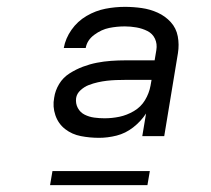

<svg xmlns="http://www.w3.org/2000/svg" viewBox="-20 -761 616 560"><path d="M269 -359Q294 -359 320 -365.5Q346 -372 368.5 -389.5Q391 -407 406 -430L395 -364H459L499 -606Q503 -631 498.5 -655Q494 -679 478 -696.5Q462 -714 440 -724Q418 -734 393.5 -737.5Q369 -741 344 -741Q316 -741 287.5 -735.5Q259 -730 232.5 -714.5Q206 -699 188.5 -674Q171 -649 166 -621H230Q234 -644 255 -659.5Q276 -675 298.5 -679.5Q321 -684 344 -684Q361 -684 378 -681Q395 -678 410 -670.5Q425 -663 432 -648Q439 -633 436 -615L431 -585H345Q325 -585 304 -583.5Q283 -582 262.5 -578Q242 -574 222 -566.5Q202 -559 183 -547Q164 -535 152.5 -516Q141 -497 138 -476Q133 -450 141.5 -425Q150 -400 170 -384.5Q190 -369 216 -364Q242 -359 269 -359ZM285 -416Q270 -416 255 -418Q240 -420 227 -426.5Q214 -433 207 -446Q200 -459 202 -475Q204 -488 215 -498Q226 -508 239 -513Q252 -518 265.5 -521Q279 -524 292 -525.5Q305 -527 318.5 -527.5Q332 -528 345 -528H422L419 -511Q415 -489 403 -469Q391 -449 370.5 -437Q350 -425 328.5 -420.5Q307 -416 285 -416ZM126 -221H410L417 -262H133Z"/></svg>

Font: Iosevka Sparkle Light Oblique
Style: Regular
Weight: 300
Italic angle: -9°
Designer: Belleve Invis
Foundry: Belleve Invis
Version: Version 4.5.0; ttfautohint (v1.8.3)